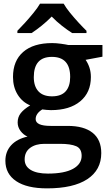

<svg xmlns="http://www.w3.org/2000/svg" viewBox="-20 -786 594 1046"><path d="M236.3 240.2Q126.5 240.2 67.9 200.7Q9.3 161.1 9.3 89.8Q9.3 40 40.5 5.6Q71.8 -28.8 129.9 -42Q107.9 -51.3 92 -72.3Q76.2 -93.3 76.2 -118.7Q76.2 -148.4 93.3 -169.9Q110.4 -191.4 144.5 -211.9Q101.6 -229.5 76.2 -270.5Q50.8 -311.5 50.8 -366.7Q50.8 -454.6 106.2 -502.9Q161.6 -551.3 264.2 -551.3Q286.1 -551.3 312.7 -547.6Q339.4 -543.9 351.1 -541H538.1V-477.1L446.3 -460Q459.5 -441.4 467.3 -417.7Q475.1 -394 475.1 -366.2Q475.1 -282.2 417.2 -234.1Q359.4 -186 257.8 -186Q233.9 -186.5 210.4 -189.9Q174.3 -167.5 174.3 -137.2Q174.3 -100.1 255.9 -100.1H349.1Q437.5 -100.1 484.6 -62.5Q531.7 -24.9 531.7 47.9Q531.7 140.1 455.6 190.2Q379.4 240.2 236.3 240.2ZM263.2 -261.2Q313.5 -261.2 337.9 -288.6Q362.3 -315.9 362.3 -366.7Q362.3 -476.1 262.7 -476.1Q164.1 -476.1 164.1 -365.7Q164.1 -315.9 189.2 -288.6Q214.4 -261.2 263.2 -261.2ZM240.7 159.7Q330.6 159.7 377.7 133.8Q424.8 107.9 424.8 63Q424.8 23.4 395 10.5Q365.2 -2.4 306.6 -2.4H221.7Q173.8 -2.4 144 19.8Q114.3 42 114.3 82.5Q114.3 119.6 147.2 139.6Q180.2 159.7 240.7 159.7ZM326.7 -766.1Q339.4 -743.7 361.8 -716.1Q384.3 -688.5 408.4 -662.4Q432.6 -636.2 451.2 -618.2V-606H373Q346.7 -622.6 317.1 -645.8Q287.6 -668.9 261.7 -695.8Q235.4 -668.9 206.8 -646Q178.2 -623 152.3 -606H74.7V-618.2Q93.3 -636.7 116.9 -662.8Q140.6 -689 162.8 -716.3Q185.1 -743.7 198.2 -766.1Z"/></svg>

Font: Open Sans SemiBold
Style: Regular
Weight: 600
Designer: Monotype Design Team
Foundry: Monotype Imaging Inc.
Version: Version 3.003; ttfautohint (v1.8.4)